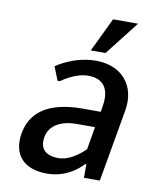

<svg xmlns="http://www.w3.org/2000/svg" viewBox="-81 -762 672 834"><g transform="rotate(10 255.0 -345.0)"><path d="M367 -295H287C132 -295 61 -235 45 -145C28 -50 78 10 183 10C283 10 340 -60 340 -60H345V0H415L471 -320C490 -430 424 -510 309 -510C209 -510 135 -455 135 -455L159 -395H169C169 -395 227 -440 287 -440C352 -440 385 -400 371 -320ZM337 -125C337 -125 281 -65 221 -65C161 -65 136 -95 145 -145C153 -190 194 -225 274 -225H354ZM350 -700 278 -550H343L460 -700Z"/></g></svg>

Font: Scada
Style: Italic
Weight: 400
Designer: Jovanny Lemonad
Foundry: Jovanny Lemonad
Version: Version 3.005